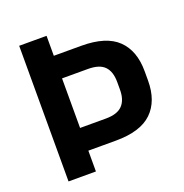

<svg xmlns="http://www.w3.org/2000/svg" viewBox="-117 -745 815 850"><g transform="rotate(-20 290.0 -319.5)"><path d="M151 -98V-205H314Q368 -205 392.2 -230.2Q416.5 -255.5 416.5 -303.5V-340Q416.5 -389 392.5 -413.8Q368.5 -438.5 314.5 -438.5H151V-545H322Q438.5 -545 492.8 -492.5Q547 -440 547 -343.5V-299.5Q547 -203 492.8 -150.5Q438.5 -98 322 -98ZM63.5 0V-639H192.5V-520V-470V-170.5V-123V0Z"/></g></svg>

Font: Anek Latin SemiBold
Style: Regular
Weight: 600
Designer: Yesha Goshar
Foundry: Ek Type
Version: Version 1.003